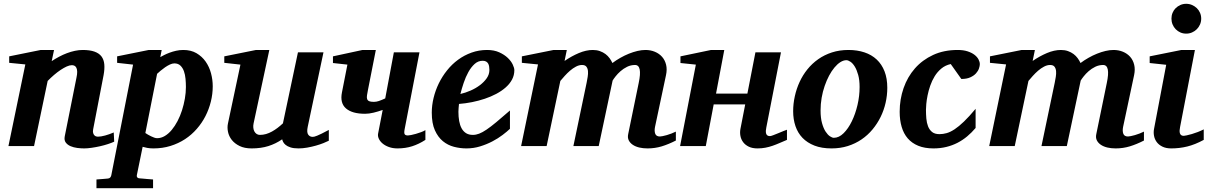

<svg xmlns="http://www.w3.org/2000/svg" viewBox="-20 -760 6285 999"><path d="M574.2 -22.9Q561 -16.6 541.5 -10.3Q522 -3.9 500.2 1Q478.5 5.9 456.8 9Q435.1 12.2 418 12.2Q401.4 12.2 382.1 9.8Q362.8 7.3 346.9 0.5Q331.1 -6.3 322 -18.6Q313 -30.8 316.9 -50.8L377.9 -356Q381.8 -374 381.6 -386.5Q381.3 -398.9 377.7 -406.7Q374 -414.6 367.9 -417.7Q361.8 -420.9 354 -420.9Q342.3 -420.9 327.1 -414.1Q312 -407.2 295.2 -396Q278.3 -384.8 261 -369.9Q243.7 -355 228 -338.9L157.2 0H23.9L111.8 -424.8L27.8 -433.1V-466.8L191.9 -500H261.2L249 -441.9Q267.1 -454.1 287.4 -464.8Q307.6 -475.6 328.4 -483.4Q349.1 -491.2 369.9 -495.6Q390.6 -500 410.2 -500Q447.3 -500 471.4 -491.5Q495.6 -482.9 508.1 -466.3Q520.5 -449.7 522.7 -425.3Q524.9 -400.9 519 -369.1L464.8 -87.9Q462.4 -75.7 464.6 -68.1Q466.8 -60.5 470.9 -56.2Q475.1 -51.8 480 -50.3Q484.9 -48.8 488.8 -48.8Q504.4 -48.8 526.9 -54.9Q549.3 -61 571.8 -70.8Z M947.3 -307.1Q947.3 -328.1 945.3 -349.9Q943.4 -371.6 937 -389.4Q930.7 -407.2 918.7 -418.7Q906.7 -430.2 887.2 -430.2Q876.5 -430.2 864 -424.3Q851.6 -418.5 839.1 -409.9Q826.7 -401.4 815.7 -392.1Q804.7 -382.8 797.4 -376L736.3 -67.9Q742.2 -64 750 -59.3Q757.8 -54.7 766.1 -50.8Q774.4 -46.9 782.5 -43.9Q790.5 -41 797.4 -41Q818.4 -41 837.6 -52.5Q856.9 -64 873.5 -84Q890.1 -104 903.8 -130.1Q917.5 -156.2 927 -186Q936.5 -215.8 941.9 -246.8Q947.3 -277.8 947.3 -307.1ZM1086.9 -311Q1086.9 -271 1077.1 -231.4Q1067.4 -191.9 1049.1 -156Q1030.8 -120.1 1003.9 -89.4Q977.1 -58.6 942.9 -36.1Q908.7 -13.7 867.2 -0.7Q825.7 12.2 778.3 12.2Q759.8 12.2 745.8 9.5Q731.9 6.8 722.2 3.9L691.9 151.9Q690.4 158.7 694.6 163.3Q698.7 168 707 168Q713.9 168.5 724.1 169.4Q732.9 170.4 745.8 171.4Q758.8 172.4 776.4 173.8V219.2H481.9V173.8Q489.7 172.9 500.2 172.4Q510.7 171.9 520 170.9Q530.8 169.9 542 168.9Q549.8 168 553.7 163.3Q557.6 158.7 559.1 151.9L672.4 -423.8L589.4 -433.1V-466.8L753.9 -500H821.3L814 -462.9Q821.8 -467.3 834.2 -473.6Q846.7 -480 862.3 -485.8Q877.9 -491.7 896 -495.8Q914.1 -500 934.1 -500Q973.6 -500 1002.4 -483.2Q1031.2 -466.3 1050 -439.5Q1068.8 -412.6 1077.9 -378.9Q1086.9 -345.2 1086.9 -311Z M1690.9 -27.8Q1680.7 -22.5 1662.8 -15.4Q1645 -8.3 1623.3 -2.2Q1601.6 3.9 1578.1 8.1Q1554.7 12.2 1533.2 12.2Q1507.3 12.2 1491.2 6.8Q1475.1 1.5 1466.1 -6.1Q1457 -13.7 1453.1 -21.7Q1449.2 -29.8 1448.2 -35.2Q1415 -12.2 1376.5 0Q1337.9 12.2 1289.1 12.2Q1252 12.2 1226.3 -0.5Q1200.7 -13.2 1185.8 -32.2Q1170.9 -51.3 1166.3 -74Q1161.6 -96.7 1166 -117.2L1231 -423.8L1147 -433.1V-466.8L1312 -500H1381.3L1299.3 -117.2Q1296.9 -105.5 1298.1 -94.7Q1299.3 -84 1303.7 -75.9Q1308.1 -67.9 1315.4 -63Q1322.8 -58.1 1332 -58.1Q1348.6 -58.1 1364.5 -62.7Q1380.4 -67.4 1395.3 -75.7Q1410.2 -84 1424.3 -94.7Q1438.5 -105.5 1452.1 -118.2L1530.3 -487.8H1663.1L1581.1 -100.1Q1575.2 -72.3 1583.3 -60.1Q1591.3 -47.9 1606.9 -47.9Q1610.8 -47.9 1616 -49.1Q1621.1 -50.3 1630.1 -54Q1639.2 -57.6 1653.6 -64.7Q1668 -71.8 1690.9 -84Z M2193.4 -32.2Q2159.7 -10.3 2124.5 1Q2089.4 12.2 2048.3 12.2Q2023.4 12.2 2003.4 4.9Q1983.4 -2.4 1970.2 -13.7Q1957 -24.9 1950.9 -38.6Q1944.8 -52.2 1947.3 -64.9L1971.2 -188Q1947.8 -179.7 1923.8 -173.8Q1899.9 -168 1879.4 -168Q1812.5 -168 1780.3 -195.8Q1748 -223.6 1759.3 -279.8L1787.6 -423.8L1712.4 -432.1V-466.8L1866.2 -500H1935.5L1894.5 -292Q1891.6 -276.4 1889.6 -264.6Q1887.7 -252.9 1890.1 -245.1Q1892.6 -237.3 1900.6 -233.6Q1908.7 -230 1925.3 -230Q1938 -230 1951.2 -234.4Q1964.4 -238.8 1984.4 -248L2029.3 -487.8H2162.6L2085.4 -87.9Q2081.5 -67.9 2085.7 -61.5Q2089.8 -55.2 2102.5 -55.2Q2107.4 -55.2 2118.9 -57.4Q2130.4 -59.6 2143.8 -63.5Q2157.2 -67.4 2170.7 -72.3Q2184.1 -77.1 2193.4 -83Z M2526.4 -396Q2526.4 -404.8 2525.1 -413.3Q2523.9 -421.9 2520.3 -428.7Q2516.6 -435.5 2509.5 -439.7Q2502.4 -443.8 2491.2 -443.8Q2467.8 -443.8 2449.5 -427.2Q2431.2 -410.6 2417 -385Q2402.8 -359.4 2392.6 -328.9Q2382.3 -298.3 2375.5 -271Q2401.4 -276.9 2428.2 -288.6Q2455.1 -300.3 2476.8 -316.7Q2498.5 -333 2512.5 -353Q2526.4 -373 2526.4 -396ZM2656.2 -395Q2656.2 -368.7 2644.3 -346.2Q2632.3 -323.7 2611.3 -305.2Q2590.3 -286.6 2562.3 -271.7Q2534.2 -256.8 2502.2 -246.1Q2470.2 -235.4 2435.8 -228.5Q2401.4 -221.7 2368.2 -219.2Q2367.2 -210 2366.2 -198.2Q2365.2 -186.5 2365.2 -178.2Q2365.2 -152.3 2369.1 -130.4Q2373 -108.4 2381.8 -92.3Q2390.6 -76.2 2405 -67.1Q2419.4 -58.1 2440.4 -58.1Q2456.5 -58.1 2473.1 -64.5Q2489.7 -70.8 2511.7 -85.7Q2533.7 -100.6 2563 -125Q2592.3 -149.4 2633.3 -185.1V-89.8Q2618.7 -75.7 2595.2 -57.9Q2571.8 -40 2542 -24.4Q2512.2 -8.8 2478 1.7Q2443.8 12.2 2407.2 12.2Q2374.5 12.2 2342.3 3.9Q2310.1 -4.4 2284.4 -25.4Q2258.8 -46.4 2242.7 -82.3Q2226.6 -118.2 2226.6 -173.8Q2226.6 -211.9 2236.1 -251Q2245.6 -290 2263.2 -326.2Q2280.8 -362.3 2306.2 -394Q2331.5 -425.8 2363.5 -449.2Q2395.5 -472.7 2433.6 -486.3Q2471.7 -500 2514.2 -500Q2550.8 -500 2577.6 -487.8Q2604.5 -475.6 2622.1 -458.7Q2639.6 -441.9 2647.9 -424.1Q2656.2 -406.2 2656.2 -395Z M3496.6 -28.8Q3458.5 -9.3 3423.1 1.5Q3387.7 12.2 3349.1 12.2Q3326.2 12.2 3306.4 7.6Q3286.6 2.9 3272.5 -6.6Q3258.3 -16.1 3251.5 -29.8Q3244.6 -43.5 3248.5 -62L3303.2 -328.1Q3323.2 -421.9 3284.2 -421.9Q3262.2 -421.9 3242.9 -412.4Q3223.6 -402.8 3208.7 -389.6Q3193.8 -376.5 3183.1 -362.8Q3172.4 -349.1 3167.5 -340.8L3095.2 0H2963.4L3032.2 -329.1Q3035.2 -343.8 3037.8 -360.1Q3040.5 -376.5 3039.3 -390.1Q3038.1 -403.8 3031.2 -412.8Q3024.4 -421.9 3008.3 -421.9Q2992.7 -421.9 2976.6 -413.3Q2960.4 -404.8 2945.8 -392.1Q2931.2 -379.4 2918.2 -365Q2905.3 -350.6 2895.5 -338.9L2824.2 0H2691.4L2779.3 -424.8L2695.3 -433.1V-466.8L2860.4 -500H2929.2L2917.5 -442.9Q2953.6 -467.8 2991.7 -483.9Q3029.8 -500 3064.5 -500Q3085 -500 3101.3 -494.1Q3117.7 -488.3 3130.4 -478.8Q3143.1 -469.2 3151.9 -457Q3160.6 -444.8 3166.5 -432.1Q3186 -446.8 3208 -459.2Q3230 -471.7 3252.4 -480.7Q3274.9 -489.7 3296.9 -494.9Q3318.8 -500 3338.4 -500Q3364.7 -500 3387.2 -490.7Q3409.7 -481.4 3424.8 -464.4Q3439.9 -447.3 3445.8 -423.1Q3451.7 -398.9 3445.3 -369.1L3388.2 -100.1Q3383.8 -78.6 3389.2 -64.2Q3394.5 -49.8 3413.6 -49.8Q3418.5 -49.8 3428.2 -51.8Q3438 -53.7 3449.7 -57.1Q3461.4 -60.5 3473.6 -65.2Q3485.8 -69.8 3496.6 -75.2Z M4074.7 -32.2Q4054.7 -23.9 4036.4 -15.9Q4018.1 -7.8 3999.8 -1.5Q3981.4 4.9 3962.4 8.5Q3943.4 12.2 3921.4 12.2Q3894.5 12.2 3876 3.2Q3857.4 -5.9 3846.7 -20.3Q3835.9 -34.7 3832.5 -52.7Q3829.1 -70.8 3832.5 -88.9L3857.4 -216.8H3693.4L3652.3 0H3518.6L3600.6 -423.8L3520.5 -432.1V-466.8L3679.7 -500H3748.5L3705.6 -272.9H3868.7L3910.6 -487.8H4043.5L3967.3 -97.2Q3965.3 -88.4 3964.8 -80.1Q3964.4 -71.8 3966.1 -65.4Q3967.8 -59.1 3972.7 -55.4Q3977.5 -51.8 3986.3 -51.8Q3990.7 -51.8 4003.4 -56.6Q4016.1 -61.5 4030.5 -67.4Q4044.9 -73.2 4057.6 -78.6Q4070.3 -84 4074.7 -85Z M4452.6 -307.1Q4452.6 -343.8 4445.3 -370.1Q4438 -396.5 4427.5 -413.6Q4417 -430.7 4405 -438.7Q4393.1 -446.8 4383.8 -446.8Q4368.7 -446.8 4352.8 -436.8Q4336.9 -426.8 4322 -408.9Q4307.1 -391.1 4293.9 -366.5Q4280.8 -341.8 4270.8 -312.7Q4260.7 -283.7 4255.1 -251.2Q4249.5 -218.8 4249.5 -185.1Q4249.5 -146.5 4257.1 -119.4Q4264.6 -92.3 4275.6 -75.4Q4286.6 -58.6 4298.3 -50.8Q4310.1 -43 4318.8 -43Q4345.2 -43 4369.4 -66.9Q4393.6 -90.8 4412.1 -128.9Q4430.7 -167 4441.7 -213.9Q4452.6 -260.7 4452.6 -307.1ZM4596.7 -303.2Q4596.7 -263.7 4587.9 -225.1Q4579.1 -186.5 4562 -151.6Q4544.9 -116.7 4520 -86.7Q4495.1 -56.6 4462.9 -34.7Q4430.7 -12.7 4391.4 -0.2Q4352.1 12.2 4306.6 12.2Q4255.4 12.2 4217.8 -2.4Q4180.2 -17.1 4155.5 -42.7Q4130.9 -68.4 4118.9 -103.8Q4106.9 -139.2 4106.9 -181.2Q4106.9 -220.2 4115.5 -259Q4124 -297.9 4140.4 -333.5Q4156.7 -369.1 4181.2 -399.4Q4205.6 -429.7 4237.5 -452.1Q4269.5 -474.6 4308.8 -487.3Q4348.1 -500 4394.5 -500Q4440.4 -500 4477.8 -487.5Q4515.1 -475.1 4541.5 -450.4Q4567.9 -425.8 4582.3 -388.9Q4596.7 -352.1 4596.7 -303.2Z M5078.1 -425.8Q5078.1 -417 5073.7 -403.8Q5069.3 -390.6 5058.3 -378.4Q5047.4 -366.2 5028.8 -357.7Q5010.3 -349.1 4981.9 -349.1L4926.8 -426.8Q4898.4 -420.4 4877.9 -403.3Q4857.4 -386.2 4843.3 -363.3Q4829.1 -340.3 4820.1 -314Q4811 -287.6 4806.2 -263.2Q4801.3 -238.8 4799.6 -219Q4797.9 -199.2 4797.9 -189Q4797.9 -166 4799.8 -143.3Q4801.8 -120.6 4808.8 -102.5Q4815.9 -84.5 4829.8 -73.2Q4843.8 -62 4868.2 -62Q4886.7 -62 4905.8 -67.4Q4924.8 -72.8 4947 -87.4Q4969.2 -102.1 4995.8 -127.7Q5022.5 -153.3 5056.2 -193.8V-94.2Q5035.6 -69.8 5012.2 -50.3Q4988.8 -30.8 4961.7 -16.8Q4934.6 -2.9 4903.6 4.6Q4872.6 12.2 4836.9 12.2Q4791 12.2 4757.8 -1.5Q4724.6 -15.1 4703.1 -40Q4681.6 -64.9 4671.4 -100.1Q4661.1 -135.3 4661.1 -178.2Q4661.1 -243.2 4681.4 -301.5Q4701.7 -359.9 4740.5 -404.1Q4779.3 -448.2 4835.2 -474.1Q4891.1 -500 4962.9 -500Q4992.7 -500 5014.4 -492.9Q5036.1 -485.8 5050.3 -474.9Q5064.5 -463.9 5071.3 -450.9Q5078.1 -438 5078.1 -425.8Z M5932.1 -28.8Q5894 -9.3 5858.6 1.5Q5823.2 12.2 5784.7 12.2Q5761.7 12.2 5741.9 7.6Q5722.2 2.9 5708 -6.6Q5693.8 -16.1 5687 -29.8Q5680.2 -43.5 5684.1 -62L5738.8 -328.1Q5758.8 -421.9 5719.7 -421.9Q5697.8 -421.9 5678.5 -412.4Q5659.2 -402.8 5644.3 -389.6Q5629.4 -376.5 5618.7 -362.8Q5607.9 -349.1 5603 -340.8L5530.8 0H5398.9L5467.8 -329.1Q5470.7 -343.8 5473.4 -360.1Q5476.1 -376.5 5474.9 -390.1Q5473.6 -403.8 5466.8 -412.8Q5460 -421.9 5443.8 -421.9Q5428.2 -421.9 5412.1 -413.3Q5396 -404.8 5381.3 -392.1Q5366.7 -379.4 5353.8 -365Q5340.8 -350.6 5331.1 -338.9L5259.8 0H5127L5214.8 -424.8L5130.9 -433.1V-466.8L5295.9 -500H5364.7L5353 -442.9Q5389.2 -467.8 5427.2 -483.9Q5465.3 -500 5500 -500Q5520.5 -500 5536.9 -494.1Q5553.2 -488.3 5565.9 -478.8Q5578.6 -469.2 5587.4 -457Q5596.2 -444.8 5602.1 -432.1Q5621.6 -446.8 5643.6 -459.2Q5665.5 -471.7 5688 -480.7Q5710.4 -489.7 5732.4 -494.9Q5754.4 -500 5773.9 -500Q5800.3 -500 5822.8 -490.7Q5845.2 -481.4 5860.4 -464.4Q5875.5 -447.3 5881.3 -423.1Q5887.2 -398.9 5880.9 -369.1L5823.7 -100.1Q5819.3 -78.6 5824.7 -64.2Q5830.1 -49.8 5849.1 -49.8Q5854 -49.8 5863.8 -51.8Q5873.5 -53.7 5885.3 -57.1Q5897 -60.5 5909.2 -65.2Q5921.4 -69.8 5932.1 -75.2Z M6243.2 -32.2Q6198.2 -7.8 6157.7 2.2Q6117.2 12.2 6074.2 12.2Q6046.9 12.2 6028.1 2.9Q6009.3 -6.3 5998.5 -21Q5987.8 -35.6 5984.4 -54Q5981 -72.3 5984.9 -90.8L6047.9 -422.9L5961.9 -432.1V-466.8L6127 -500H6197.3L6120.1 -99.1Q6118.2 -90.3 6117.7 -82Q6117.2 -73.7 6118.9 -67.4Q6120.6 -61 6125.5 -57.1Q6130.4 -53.2 6139.2 -53.2Q6143.1 -53.2 6154.5 -55.7Q6166 -58.1 6181.2 -62.5Q6196.3 -66.9 6212.6 -73.2Q6229 -79.6 6243.2 -86.9ZM6230 -663.1Q6230 -647 6223.9 -632.8Q6217.8 -618.7 6207 -607.9Q6196.3 -597.2 6182.1 -591.1Q6168 -585 6151.9 -585Q6135.7 -585 6121.8 -591.1Q6107.9 -597.2 6097.4 -607.9Q6086.9 -618.7 6081.1 -632.8Q6075.2 -647 6075.2 -663.1Q6075.2 -679.2 6081.1 -693.4Q6086.9 -707.5 6097.4 -717.8Q6107.9 -728 6121.8 -734.1Q6135.7 -740.2 6151.9 -740.2Q6168 -740.2 6182.1 -734.1Q6196.3 -728 6207 -717.8Q6217.8 -707.5 6223.9 -693.4Q6230 -679.2 6230 -663.1Z"/></svg>

Font: Charis SIL Cyr
Style: Bold Italic
Weight: 700
Italic angle: -11°
Foundry: SIL International
Version: Version 5.000